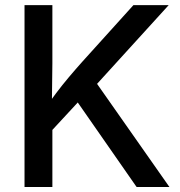

<svg xmlns="http://www.w3.org/2000/svg" viewBox="-20 -748 722 768"><path d="M156.7 -192.9V-308.6Q180.7 -343.8 204.6 -375.5Q228.5 -407.2 254.4 -438Q280.3 -468.8 309.1 -501L513.7 -727.5H654.8L345.2 -387.2L337.9 -388.7ZM78.1 0V-727.5H189.5V-494.6L187.5 -328.6L189.5 -274.4V0ZM526.4 0 278.3 -356.4 347.7 -441.9 657.7 0Z"/></svg>

Font: Inter 17pt Medium
Style: Regular
Weight: 500
Version: Version 4.001;git-66647c0bb